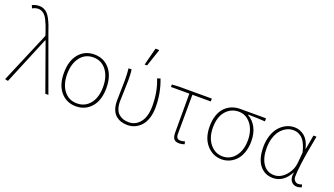

<svg xmlns="http://www.w3.org/2000/svg" viewBox="-65 -1236 3048 1750"><g transform="rotate(20 1459.0 -361.0)"><path d="M47.9 5.9 18.1 0 228 -496.1 220.2 -522Q207 -561.5 196.8 -587.6Q186.5 -613.8 174.1 -638.2Q161.6 -662.6 148.9 -676.3Q136.2 -689.9 119.9 -698Q103.5 -706.1 84 -706.1Q57.1 -706.1 27.8 -689.9L16.1 -717.8Q49.3 -733.9 85.9 -733.9Q110.4 -733.9 130.4 -724.1Q150.4 -714.4 165.8 -698.2Q181.2 -682.1 195.8 -653.8Q210.4 -625.5 221.9 -595.9Q233.4 -566.4 248 -522L438 0H408.2L244.1 -458H240.2Z M502 -237.8Q502 -356.4 559.1 -423.3Q616.2 -490.2 707.5 -490.2Q798.8 -490.2 856.2 -423.3Q913.6 -356.4 913.6 -237.8Q913.6 -120.6 856.2 -54.2Q798.8 12.2 707.5 12.2Q616.2 12.2 559.1 -54.2Q502 -120.6 502 -237.8ZM533.7 -237.8Q533.7 -137.2 581.1 -76.7Q628.4 -16.1 707.5 -16.1Q786.6 -16.1 834.2 -76.7Q881.8 -137.2 881.8 -237.8Q881.8 -338.4 834.2 -400.1Q786.6 -461.9 707.5 -461.9Q628.4 -461.9 581.1 -400.4Q533.7 -338.9 533.7 -237.8Z M1207.5 12.2Q1172.4 12.2 1143.8 2.7Q1115.2 -6.8 1092 -27.1Q1068.8 -47.4 1056.2 -82.5Q1043.5 -117.7 1043.5 -165Q1043.5 -197.3 1045.4 -262.2Q1047.4 -327.1 1047.4 -359.9Q1047.4 -430.2 1041.5 -478H1071.3Q1077.1 -443.8 1077.1 -372.1Q1077.1 -337.9 1074.2 -265.4Q1071.3 -192.9 1071.3 -166Q1071.3 -125 1082.5 -95Q1093.8 -64.9 1113.8 -48.1Q1133.8 -31.2 1157.5 -23.7Q1181.2 -16.1 1209.5 -16.1Q1276.4 -16.1 1319.8 -70.8Q1363.3 -125.5 1363.3 -230Q1363.3 -368.2 1317.4 -480L1347.2 -490.2Q1395.5 -365.7 1395.5 -229Q1395.5 -169.9 1380.4 -123Q1365.2 -76.2 1339.1 -47.1Q1313 -18.1 1279.3 -2.9Q1245.6 12.2 1207.5 12.2ZM1167.5 -560.1 1211.4 -730H1245.1L1247.1 -726.1L1191.4 -560.1Z M1709 7.8Q1671.9 7.8 1656.5 -11.5Q1641.1 -30.8 1641.1 -76.2V-450.2H1462.9V-474.1L1528.8 -478H1849.1V-450.2H1670.9Q1668.9 -322.3 1668.9 -69.8Q1668.9 -43.9 1679 -32Q1689 -20 1710.9 -20Q1728.5 -20 1752.9 -27.8L1758.8 -2Q1734.4 7.8 1709 7.8Z M2120.6 12.2Q2035.6 12.2 1976.3 -54Q1917 -120.1 1917 -233.9Q1917 -295.4 1933.8 -343.3Q1950.7 -391.1 1979.5 -419.9Q2008.3 -448.7 2044.7 -463.4Q2081.1 -478 2122.6 -478H2375V-448.2Q2290.5 -454.1 2210.9 -454.1V-450.2Q2263.2 -420.9 2292 -365.7Q2320.8 -310.5 2320.8 -233.9Q2320.8 -176.3 2304.7 -128.9Q2288.6 -81.5 2261 -51Q2233.4 -20.5 2197.3 -4.2Q2161.1 12.2 2120.6 12.2ZM2120.6 -16.1Q2193.8 -16.1 2241.2 -76.2Q2288.6 -136.2 2288.6 -233.9Q2288.6 -291 2269.5 -339.6Q2250.5 -388.2 2211.9 -419.2Q2173.3 -450.2 2122.6 -450.2Q2046.9 -450.2 1997.8 -393.3Q1948.7 -336.4 1948.7 -233.9Q1948.7 -136.7 1997.8 -76.4Q2046.9 -16.1 2120.6 -16.1Z M2618.7 12.2Q2538.1 12.2 2489.5 -48.8Q2440.9 -109.9 2440.9 -225.1Q2440.9 -286.6 2458 -337.4Q2475.1 -388.2 2503.9 -421.1Q2532.7 -454.1 2570.1 -472.2Q2607.4 -490.2 2648.9 -490.2Q2673.8 -490.2 2697.8 -481.9Q2721.7 -473.6 2743.7 -456.5Q2765.6 -439.5 2782.7 -409.4Q2799.8 -379.4 2808.6 -339.8H2810.5L2835 -478H2864.7Q2846.2 -378.9 2836.9 -326.9Q2827.6 -274.9 2817.1 -195.6Q2806.6 -116.2 2806.6 -69.8Q2806.6 -46.4 2820.6 -31.2Q2834.5 -16.1 2854.5 -16.1Q2872.1 -16.1 2889.6 -23.9L2896.5 2Q2871.1 12.2 2852.5 12.2Q2814.5 12.2 2793.5 -17.3Q2772.5 -46.9 2782.7 -100.1H2780.8Q2720.2 12.2 2618.7 12.2ZM2620.6 -16.1Q2681.2 -16.1 2731 -71.5Q2780.8 -127 2786.6 -202.1L2794.9 -297.9Q2785.6 -339.4 2771.7 -370.1Q2757.8 -400.9 2743.2 -418Q2728.5 -435.1 2710.4 -445.3Q2692.4 -455.6 2677.7 -458.7Q2663.1 -461.9 2646.5 -461.9Q2612.3 -461.9 2581.3 -445.8Q2550.3 -429.7 2525.9 -400.4Q2501.5 -371.1 2487.1 -325.4Q2472.7 -279.8 2472.7 -225.1Q2472.7 -129.4 2511.7 -72.8Q2550.8 -16.1 2620.6 -16.1Z"/></g></svg>

Font: Source Sans 3 ExtraLight
Style: Regular
Weight: 200
Designer: Paul D. Hunt
Foundry: Adobe
Version: Version 3.052;hotconv 1.1.0;makeotfexe 2.6.0